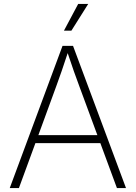

<svg xmlns="http://www.w3.org/2000/svg" viewBox="-20 -962 695 982"><path d="M29.8 0 299.8 -727.5H353.5L624.5 0H578.1L493.2 -230H161.1L76.7 0ZM176.3 -271H478L385.3 -522Q372.1 -557.1 357.4 -598.6Q342.8 -640.1 326.2 -690.4Q310.1 -640.1 295.4 -598.6Q280.8 -557.1 268.1 -522ZM307.1 -805.2 379.9 -941.9H431.2L345.2 -805.2Z"/></svg>

Font: Inter Extra Light
Style: Regular
Weight: 200
Designer: Rasmus Andersson
Foundry: rsms
Version: Version 4.000;git-3c8e0fc